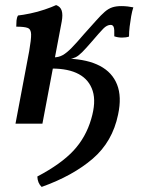

<svg xmlns="http://www.w3.org/2000/svg" viewBox="-20 -487 554 756"><path d="M144 249Q128 234 127 208Q220 159 269 106.5Q318 54 339 -18Q359 -85 345 -129Q331 -173 290.5 -195Q250 -217 185 -217L190 -261Q211 -261 227 -270Q243 -279 262.5 -299Q282 -319 311 -353Q340 -385 359 -406.5Q378 -428 392.5 -440.5Q407 -453 422 -458Q437 -463 458 -463Q471 -463 483.5 -461.5Q496 -460 505 -458Q500 -443 496.5 -423Q493 -403 490.5 -382.5Q488 -362 488 -343Q477 -339 460.5 -339Q444 -339 430 -344Q431 -373 427.5 -381Q424 -389 416 -389Q401 -389 386.5 -374Q372 -359 343 -325Q318 -296 303.5 -281.5Q289 -267 277.5 -261.5Q266 -256 248 -253L250 -256Q325 -253 373.5 -227.5Q422 -202 441 -154Q460 -106 445 -36Q423 71 345 138Q267 205 144 249ZM41 0 95 -286Q103 -332 102.5 -352Q102 -372 89 -377Q76 -382 44 -382Q44 -394 45 -406Q46 -418 51 -426Q70 -428 99 -434Q128 -440 156 -449.5Q184 -459 201 -467Q218 -461 223 -445Q228 -429 223 -402L147 0Z"/></svg>

Font: Vollkorn Medium
Style: Italic
Weight: 500
Italic angle: -11°
Designer: Friedrich Althausen
Foundry: Friedrich Althausen
Version: Version 5.000